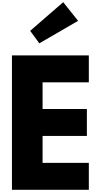

<svg xmlns="http://www.w3.org/2000/svg" viewBox="-20 -1748 910 1768"><path d="M258 -1464 342 -1349 699 -1556 562 -1728ZM798 -1238H90V0H798V-248H372V-496H780V-744H372V-990H798Z"/></svg>

Font: Poland Can Into
Style: BigWritings
Weight: 700
Foundry: Cannot Into Space Fonts
Version: Version 0.92